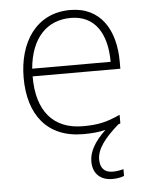

<svg xmlns="http://www.w3.org/2000/svg" viewBox="-54 -584 652 846"><g transform="rotate(-5 272.5 -161.0)"><path d="M358 128C358 80 394 35 455 -19C458 -20 462 -22 465 -23V-61C404 -33 365 -25 300 -25C169 -25 97 -110 98 -263H486V-294C486 -434 423 -540 288 -540C136 -540 58 -415 58 -260C58 -100 136 10 299 10C336 10 368 7 397 0C348 46 323 90 323 133C323 189 358 218 409 218C431 218 449 214 461 209V179C450 182 433 186 413 186C377 186 358 165 358 128ZM288 -505C395 -505 446 -421 446 -297H99C111 -432 182 -505 288 -505Z"/></g></svg>

Font: Noto Sans Telugu ExtraLight
Style: Regular
Weight: 200
Designer: Jelle Bosma - Monotype Design Team
Foundry: Monotype Imaging Inc.
Version: Version 2.005